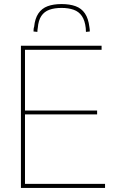

<svg xmlns="http://www.w3.org/2000/svg" viewBox="-20 -925 565 945"><path d="M83 0V-700H480V-680H103V-381H458V-362H103V-20H497V0ZM283 -905Q323 -905 352 -894.5Q381 -884 398 -859Q415 -834 420 -792Q421 -787 421.5 -781.5Q422 -776 422 -770L403 -768Q403 -773 402.5 -778Q402 -783 402 -787Q398 -824 383 -846Q368 -868 342.5 -877Q317 -886 283 -886Q248 -886 223 -877Q198 -868 183.5 -846.5Q169 -825 166 -788Q165 -783 164.5 -778Q164 -773 164 -768L145 -770Q145 -776 145.5 -782Q146 -788 148 -793Q152 -834 169 -859Q186 -884 214.5 -894.5Q243 -905 283 -905Z"/></svg>

Font: Georama ExtraCondensed Thin Thin
Style: Regular
Weight: 250
Version: Version 1.001